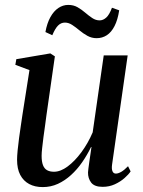

<svg xmlns="http://www.w3.org/2000/svg" viewBox="-20 -751 582 782"><path d="M154 11Q122 11 98.8 -1.5Q75.5 -14 62.5 -38.5Q49.5 -63 49.5 -100.5Q49.5 -114.5 51.8 -138.5Q54 -162.5 57.8 -189.8Q61.5 -217 65.2 -241.5Q69 -266 71 -281L100 -465.5L42.5 -487L46.5 -510L185 -533.5L203.5 -521.5L169 -280.5Q167 -262.5 163.5 -239.2Q160 -216 157 -192.5Q154 -169 151.8 -148.8Q149.5 -128.5 149.5 -116.5Q149.5 -93 155 -78.5Q160.5 -64 171.8 -57.8Q183 -51.5 200 -51.5Q226.5 -51.5 255.5 -73Q284.5 -94.5 311.5 -131Q338.5 -167.5 357.5 -212L402.5 -525.5H500L436.5 -81Q434 -63.5 438 -53.8Q442 -44 452 -44Q461.5 -44 474 -51.2Q486.5 -58.5 501.5 -74L512 -53Q504 -40.5 487.2 -25.8Q470.5 -11 447.8 -0.5Q425 10 398 10Q364.5 10 351.2 -7.5Q338 -25 338.5 -49Q338.5 -52.5 340 -64.2Q341.5 -76 343.8 -92Q346 -108 348.5 -124.2Q351 -140.5 352.5 -152L351 -152.5Q335 -119.5 314.5 -90Q294 -60.5 269.2 -38Q244.5 -15.5 215.8 -2.2Q187 11 154 11ZM165 -620.5Q171.5 -656.5 185.2 -681.2Q199 -706 217.8 -718.5Q236.5 -731 258 -731Q279.5 -731 296 -721.5Q312.5 -712 327 -699.5Q341.5 -687 355.8 -677.5Q370 -668 386 -668Q400 -668 412.8 -679.5Q425.5 -691 436 -719.5L465.5 -709Q459.5 -670 446.5 -644.8Q433.5 -619.5 415 -607.5Q396.5 -595.5 373.5 -595.5Q353.5 -595.5 336.2 -605Q319 -614.5 303.8 -627.2Q288.5 -640 274 -649.5Q259.5 -659 244.5 -659Q228.5 -659 216.5 -647Q204.5 -635 193 -607.5Z"/></svg>

Font: Merriweather 96pt
Style: Italic
Weight: 400
Italic angle: -7.8°
Version: Version 2.101